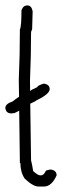

<svg xmlns="http://www.w3.org/2000/svg" viewBox="-25 -703 241 704"><path d="M135.7 -19H116.2Q96.2 -19 65.4 -48.3Q49.8 -71.8 49.8 -105H47.9L45.4 -297.4Q39.6 -293.5 28.3 -288.6Q20 -287.1 17.1 -287.1Q-1.5 -287.1 -4.9 -303.7L-5.4 -307.1Q-5.4 -322.3 21.5 -331.1Q32.2 -340.3 44.9 -348.1L43.9 -409.7Q47.9 -501.5 47.9 -595.2Q53.7 -604.5 53.7 -665.5Q60.1 -683.1 75.2 -683.1Q90.8 -683.1 94.7 -661.6Q94.7 -645 92.8 -595.2Q88.9 -588.9 88.9 -583.5Q88.9 -499 85 -407.7L85.4 -368.7Q86.4 -372.6 112.3 -383.8V-384.3Q112.3 -389.2 135.7 -396.5Q157.2 -393.1 157.2 -376.5Q157.2 -357.9 108.4 -335Q107.4 -332.5 85.9 -322.8L88.9 -114.7Q91.8 -105 96.7 -75.7Q113.8 -60.1 122.1 -60.1H126Q135.7 -60.1 143.6 -77.6Q157.2 -81.5 161.1 -81.5Q182.6 -78.1 182.6 -60.1Q164.6 -19 135.7 -19Z"/></svg>

Font: CEF Fonts CJK
Style: Regular
Weight: 400
Designer: PartyBoss (派对大魔王)
Version: Release 2.25